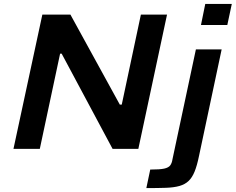

<svg xmlns="http://www.w3.org/2000/svg" viewBox="-20 -763 1208 984"><path d="M49 0 197 -688H341L594 -227H604L702 -688H836L689 0H557L296 -488H288L184 0ZM1010 -635 1032 -743H1168L1145 -635ZM730 201 750 106Q800 106 822 101Q844 96 852.5 84.5Q861 73 864 53L984 -510H1116L1000 36Q990 85 977.5 116Q965 147 946.5 164.5Q928 182 900 190Q872 198 830.5 199.5Q789 201 730 201Z"/></svg>

Font: Saira Expanded SemiBold
Style: Italic
Weight: 600
Width: 7
Italic angle: -12°
Designer: Hector Gatti with collaboration of the Omnibus-Type team
Foundry: Omnibus-Type
Version: Version 1.101